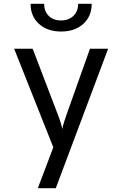

<svg xmlns="http://www.w3.org/2000/svg" viewBox="-20 -805 640 1005"><path d="M178 180 259 -34 54 -550H151L281 -210Q289 -190 296 -168Q303 -146 306 -130Q309 -146 316 -168Q323 -190 330 -210L451 -550H546L272 180ZM300 -640Q228 -640 184 -680Q140 -720 140 -785H211Q211 -746 235 -722Q259 -698 299 -698Q340 -698 364.5 -722Q389 -746 389 -785H460Q460 -720 416 -680Q372 -640 300 -640Z"/></svg>

Font: JetBrainsMonoNL NF
Style: Regular
Weight: 400
Designer: Philipp Nurullin, Konstantin Bulenkov
Foundry: JetBrains
Version: Version 2.304; ttfautohint (v1.8.4.7-5d5b);Nerd Fonts 3.2.1